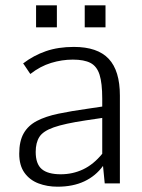

<svg xmlns="http://www.w3.org/2000/svg" viewBox="-20 -685 529 717"><path d="M194.8 12.2Q156.2 12.2 123.5 -0.2Q90.8 -12.7 71.3 -40Q51.8 -67.4 51.8 -110.8Q51.8 -157.7 68.4 -187Q85 -216.3 117.7 -233.4Q150.4 -250.5 198.5 -260.5Q246.6 -270.5 309.6 -279.3L361.8 -287.1V-316.4Q361.8 -374.5 351.8 -406Q341.8 -437.5 317.9 -450Q293.9 -462.4 252 -462.4Q211.4 -462.4 170.7 -450Q129.9 -437.5 93.3 -408.7Q93.3 -408.7 89.1 -414.8Q85 -420.9 79.8 -428.7Q74.7 -436.5 70.6 -442.4Q66.4 -448.2 66.4 -448.2Q105.5 -478 151.4 -493.9Q197.3 -509.8 255.9 -509.8Q344.2 -509.8 386 -465.3Q427.7 -420.9 427.7 -328.1V0H371.1L364.7 -65.4Q337.4 -27.8 294.9 -7.8Q252.4 12.2 194.8 12.2ZM207 -34.2Q251.5 -34.2 290.3 -52.5Q329.1 -70.8 361.8 -110.8V-244.6L299.8 -235.4Q221.2 -223.6 180.9 -209.5Q140.6 -195.3 127 -173.6Q113.3 -151.9 113.3 -117.7Q113.3 -72.8 136 -53.5Q158.7 -34.2 207 -34.2ZM296.4 -583V-665H374V-583ZM114.7 -583V-665H192.4V-583Z"/></svg>

Font: Pontano Sans Light
Style: Regular
Weight: 300
Designer: Vernon Adams
Foundry: Vernon Adams
Version: Version 2.001